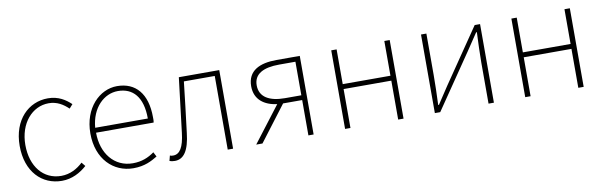

<svg xmlns="http://www.w3.org/2000/svg" viewBox="-42 -898 3983 1268"><g transform="rotate(-10 1950.0 -263.5)"><path d="M295 13C363 13 419 -18 463 -57L442 -83C405 -48 356 -20 296 -20C176 -20 97 -118 97 -262C97 -407 185 -507 296 -507C352 -507 392 -481 427 -448L450 -474C415 -507 368 -540 296 -540C168 -540 59 -439 59 -262C59 -89 161 13 295 13Z M774 13C851 13 897 -13 937 -37L921 -68C881 -39 836 -20 776 -20C652 -20 571 -122 571 -261H957C960 -274 959 -286 959 -297C959 -454 885 -540 760 -540C643 -540 533 -433 533 -262C533 -90 641 13 774 13ZM571 -294C582 -427 667 -507 760 -507C860 -507 924 -439 924 -294Z M1052 13C1112 13 1148 -39 1161 -156C1176 -273 1188 -381 1201 -494H1408V0H1444V-527H1173C1158 -402 1144 -287 1129 -162C1118 -66 1091 -24 1047 -24C1037 -24 1030 -25 1025 -28L1016 7C1027 11 1036 13 1052 13Z M1828 -527C1714 -527 1633 -489 1633 -385C1633 -294 1698 -250 1782 -239L1599 0H1641L1821 -237H1949V0H1984V-527ZM1949 -269H1840C1736 -269 1670 -305 1670 -385C1670 -462 1736 -494 1840 -494H1949Z M2195 0H2231V-261H2551V0H2587V-527H2551V-294H2231V-527H2195Z M2797 0H2833L3081 -363L3158 -478H3163C3160 -406 3157 -337 3157 -277V0H3193V-527H3157L2909 -164C2886 -131 2856 -82 2833 -49H2828C2831 -121 2833 -189 2833 -249V-527H2797Z M3403 0H3439V-261H3759V0H3795V-527H3759V-294H3439V-527H3403Z"/></g></svg>

Font: SSpoqa Han Sans Neo Thin
Style: Regular
Weight: 100
Designer: [Spoqa Han Sans Neo] Dong-huui Kim  Younghwa Kang  Yujin Lee  [Noto Sans] Ryoko NISHIZUKA  (kana & ideographs); Paul D. 
Foundry: Spoqa (http://www.spoqa-han-sans.com)
Version: Version 1.000